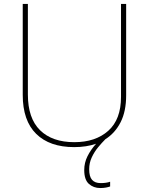

<svg xmlns="http://www.w3.org/2000/svg" viewBox="-20 -734 752 971"><path d="M431 122Q431 159 445.5 175.5Q460 192 489 192Q518 192 537 185V209Q529 212 516 214.5Q503 217 487 217Q453 217 429.5 196Q406 175 406 126Q406 89 422.5 56Q439 23 466 -7Q417 10 355 10Q231 10 163 -57Q95 -124 95 -254V-714H121V-256Q121 -136 182.5 -75.5Q244 -15 356 -15Q463 -15 527.5 -72.5Q592 -130 592 -244V-714H618V-252Q618 -171 590 -116Q562 -61 513 -30Q495 -12 476 11Q457 34 444 62Q431 90 431 122Z"/></svg>

Font: Noto Sans Cherokee Thin
Style: Regular
Weight: 100
Designer: Monotype Design Team
Foundry: Monotype Imaging Inc.
Version: Version 2.001; ttfautohint (v1.8.4.7-5d5b)